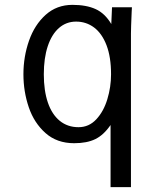

<svg xmlns="http://www.w3.org/2000/svg" viewBox="-20 -580 640 791"><path d="M285.5 10Q214.5 10 167.5 -31.8Q120.5 -73.5 98.5 -138.2Q76.5 -203 76.5 -274Q76.5 -346.5 99.5 -412.2Q122.5 -478 168.2 -519Q214 -560 278.5 -560Q335.5 -560 374 -542.5Q412.5 -525 438.5 -481L441.5 -550H523.5L522.5 -532Q519.5 -463 519.5 -442V191H435.5V-65Q407 -23.5 372.5 -6.8Q338 10 285.5 10ZM437.5 -274Q437.5 -345 418.8 -393.8Q400 -442.5 367.5 -466.8Q335 -491 293.5 -491Q253 -491 223 -464.8Q193 -438.5 176.8 -389.8Q160.5 -341 160.5 -274Q160.5 -206.5 177.2 -157.5Q194 -108.5 226.2 -82.2Q258.5 -56 303.5 -56Q346.5 -56 376.8 -88.5Q407 -121 422.2 -171.2Q437.5 -221.5 437.5 -274Z"/></svg>

Font: JuliaMono Latin
Style: Regular
Weight: 400
Monospace: yes
Designer: cormullion
Foundry: corm
Version: Version 0.049; ttfautohint (v1.8.4)